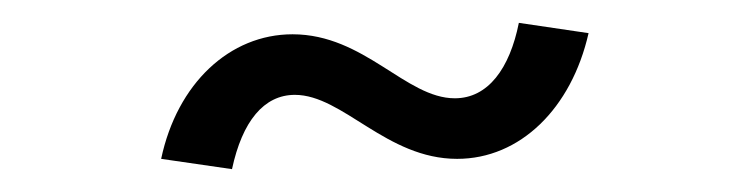

<svg xmlns="http://www.w3.org/2000/svg" viewBox="-20 -379 638 168"><path d="M121 -240 183 -231C192 -273 211 -296 238 -296C280 -296 318 -240 380 -240C435 -240 480 -284 495 -350L434 -359C426 -319 407 -293 378 -293C335 -293 299 -349 236 -349C181 -349 135 -306 121 -240Z"/></svg>

Font: Uncut Sans Book Italic
Style: Regular
Weight: 350
Italic angle: -11°
Designer: Kasper Nordkvist
Foundry: UNCUT.wtf
Version: Version 1.304;Glyphs 3.2 (3246)